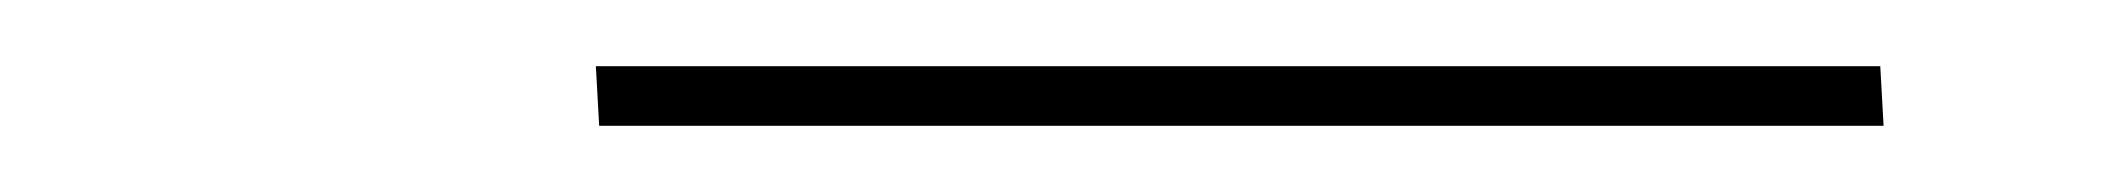

<svg xmlns="http://www.w3.org/2000/svg" viewBox="-20 -699 640 58"><path d="M549 -661H161L160 -679H548Z"/></svg>

Font: Iosevka HT Thin Extended
Style: Italic
Weight: 100
Width: 7
Italic angle: -9°
Monospace: yes
Designer: Belleve Invis
Foundry: Belleve Invis
Version: Version 32.3.0; ttfautohint (v1.8.4)